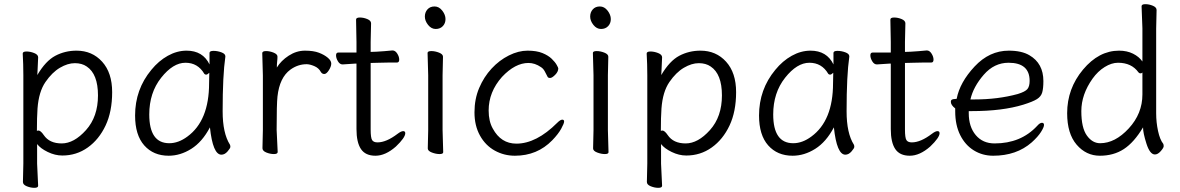

<svg xmlns="http://www.w3.org/2000/svg" viewBox="-20 -729 5658 921"><path d="M157 -101Q161 -103 164 -103Q175 -103 190 -81Q217 -41 276 -41Q335 -41 392.5 -105Q450 -169 450 -271.5Q450 -374 396 -410Q373 -426 339 -426Q305 -426 267.5 -404Q230 -382 198 -335.5Q166 -289 160 -209Q157 -167 157 -101ZM90 144 92 55V-368Q92 -421 89 -472Q89 -482 107 -482Q125 -482 144 -474.5Q163 -467 163 -454Q163 -448 162 -432Q161 -416 160.5 -398.5Q160 -381 159 -369Q199 -437 245.5 -461.5Q292 -486 347 -486Q422 -486 470 -433Q518 -380 518 -287Q518 -194 486.5 -127Q455 -60 401 -21.5Q347 17 279 17Q244 17 209 0Q174 -17 158 -38V56L163 162Q163 172 145 172Q127 172 108.5 164.5Q90 157 90 144Z M696 -180Q696 -42 792 -42Q836 -42 879 -74Q983 -150 983 -330Q983 -355 984 -380Q975 -371 969 -371Q963 -371 960 -375Q929 -428 869.5 -428Q810 -428 753 -356Q696 -284 696 -180ZM1042 13Q1001 13 987 -118Q950 -48 897.5 -15Q845 18 789 18Q716 18 672 -31.5Q628 -81 628 -175Q628 -300 706 -394Q741 -437 785 -461.5Q829 -486 875 -486Q953 -486 985 -420V-475Q985 -485 1004 -485Q1023 -485 1042 -478Q1061 -471 1061 -459V-457Q1048 -368 1048 -195Q1048 -90 1083 -35Q1085 -31 1085 -24.5Q1085 -18 1071.5 -2.5Q1058 13 1042 13Z M1239 -18 1241 -106V-367L1238 -474Q1238 -484 1256 -484Q1274 -484 1292.5 -476.5Q1311 -469 1311 -457.5Q1311 -446 1309.5 -434Q1308 -422 1308 -405Q1328 -438 1365 -462Q1402 -486 1443 -486Q1484 -486 1510 -476Q1536 -466 1552.5 -452Q1569 -438 1569 -424Q1569 -410 1557.5 -392Q1546 -374 1535.5 -374Q1525 -374 1519 -384Q1509 -403 1487.5 -412Q1466 -421 1451 -421Q1409 -421 1373 -395Q1321 -357 1311 -266Q1307 -230 1307 -106L1312 0Q1312 10 1294 10Q1276 10 1257.5 2.5Q1239 -5 1239 -18Z M1760 -617 1758 -528V-480L1786 -481Q1822 -483 1862 -487H1863Q1876 -487 1885.5 -472Q1895 -457 1895 -443Q1895 -429 1884 -429H1845Q1817 -429 1797 -428L1758 -427V-108Q1758 -68 1765 -57Q1772 -46 1791 -46Q1833 -46 1887 -87Q1904 -100 1914 -100Q1924 -100 1924 -90Q1924 -69 1879 -26Q1829 18 1781 18Q1733 18 1711.5 -14Q1690 -46 1690 -110V-424H1685Q1684 -424 1624 -420H1623Q1610 -420 1601 -435Q1592 -450 1592 -463.5Q1592 -477 1603 -477H1690V-528L1688 -635Q1688 -645 1706 -645Q1724 -645 1742 -637.5Q1760 -630 1760 -617Z M2032 -17 2034 -105V-368L2031 -475Q2031 -484 2049 -484Q2067 -484 2086 -476.5Q2105 -469 2105 -457L2103 -368V-105L2106 1Q2106 10 2088.5 10Q2071 10 2051.5 2.5Q2032 -5 2032 -17ZM2064.5 -698Q2086 -698 2101.5 -678Q2117 -658 2117 -637.5Q2117 -617 2104 -603.5Q2091 -590 2070 -590Q2049 -590 2033.5 -609.5Q2018 -629 2018 -649.5Q2018 -670 2030.5 -684Q2043 -698 2064.5 -698Z M2629 -56Q2557 18 2450 18Q2398 18 2353.5 -6.5Q2309 -31 2282.5 -78.5Q2256 -126 2256 -190Q2256 -254 2278.5 -307Q2301 -360 2338 -400Q2375 -440 2421 -463Q2467 -486 2510.5 -486Q2554 -486 2582 -474.5Q2610 -463 2626.5 -447Q2643 -431 2650.5 -417.5Q2658 -404 2658 -401Q2658 -385 2643 -370Q2628 -355 2619 -355Q2610 -355 2607 -360Q2600 -374 2593 -387Q2586 -400 2575 -407Q2546 -427 2515 -427Q2451 -427 2388 -360Q2324 -288 2324 -199Q2324 -147 2344 -112Q2383 -40 2457 -40Q2553 -40 2653 -140Q2668 -155 2677 -155Q2686 -155 2686 -146Q2686 -137 2672 -111.5Q2658 -86 2629 -56Z M2825 -17 2827 -105V-368L2824 -475Q2824 -484 2842 -484Q2860 -484 2879 -476.5Q2898 -469 2898 -457L2896 -368V-105L2899 1Q2899 10 2881.5 10Q2864 10 2844.5 2.5Q2825 -5 2825 -17ZM2857.5 -698Q2879 -698 2894.5 -678Q2910 -658 2910 -637.5Q2910 -617 2897 -603.5Q2884 -590 2863 -590Q2842 -590 2826.5 -609.5Q2811 -629 2811 -649.5Q2811 -670 2823.5 -684Q2836 -698 2857.5 -698Z M3150 -101Q3154 -103 3157 -103Q3168 -103 3183 -81Q3210 -41 3269 -41Q3328 -41 3385.5 -105Q3443 -169 3443 -271.5Q3443 -374 3389 -410Q3366 -426 3332 -426Q3298 -426 3260.5 -404Q3223 -382 3191 -335.5Q3159 -289 3153 -209Q3150 -167 3150 -101ZM3083 144 3085 55V-368Q3085 -421 3082 -472Q3082 -482 3100 -482Q3118 -482 3137 -474.5Q3156 -467 3156 -454Q3156 -448 3155 -432Q3154 -416 3153.5 -398.5Q3153 -381 3152 -369Q3192 -437 3238.5 -461.5Q3285 -486 3340 -486Q3415 -486 3463 -433Q3511 -380 3511 -287Q3511 -194 3479.5 -127Q3448 -60 3394 -21.5Q3340 17 3272 17Q3237 17 3202 0Q3167 -17 3151 -38V56L3156 162Q3156 172 3138 172Q3120 172 3101.5 164.5Q3083 157 3083 144Z M3689 -180Q3689 -42 3785 -42Q3829 -42 3872 -74Q3976 -150 3976 -330Q3976 -355 3977 -380Q3968 -371 3962 -371Q3956 -371 3953 -375Q3922 -428 3862.5 -428Q3803 -428 3746 -356Q3689 -284 3689 -180ZM4035 13Q3994 13 3980 -118Q3943 -48 3890.5 -15Q3838 18 3782 18Q3709 18 3665 -31.5Q3621 -81 3621 -175Q3621 -300 3699 -394Q3734 -437 3778 -461.5Q3822 -486 3868 -486Q3946 -486 3978 -420V-475Q3978 -485 3997 -485Q4016 -485 4035 -478Q4054 -471 4054 -459V-457Q4041 -368 4041 -195Q4041 -90 4076 -35Q4078 -31 4078 -24.5Q4078 -18 4064.5 -2.5Q4051 13 4035 13Z M4323 -617 4321 -528V-480L4349 -481Q4385 -483 4425 -487H4426Q4439 -487 4448.5 -472Q4458 -457 4458 -443Q4458 -429 4447 -429H4408Q4380 -429 4360 -428L4321 -427V-108Q4321 -68 4328 -57Q4335 -46 4354 -46Q4396 -46 4450 -87Q4467 -100 4477 -100Q4487 -100 4487 -90Q4487 -69 4442 -26Q4392 18 4344 18Q4296 18 4274.5 -14Q4253 -46 4253 -110V-424H4248Q4247 -424 4187 -420H4186Q4173 -420 4164 -435Q4155 -450 4155 -463.5Q4155 -477 4166 -477H4253V-528L4251 -635Q4251 -645 4269 -645Q4287 -645 4305 -637.5Q4323 -630 4323 -617Z M4655 -252Q4767 -252 4862 -278Q4898 -289 4908.5 -302Q4919 -315 4919 -341Q4919 -428 4818 -428Q4749 -428 4699 -370.5Q4649 -313 4635 -252ZM4560 -254 4569 -255Q4584 -334 4655 -410Q4726 -486 4819 -486Q4881 -486 4918 -464Q4985 -425 4985 -340Q4985 -306 4979.5 -286Q4974 -266 4954 -253.5Q4934 -241 4889 -227Q4789 -196 4640 -196H4627V-186Q4627 -121 4660.5 -81Q4694 -41 4751 -41Q4877 -41 4955 -125Q4968 -140 4978 -140Q4988 -140 4988 -129.5Q4988 -119 4973.5 -96Q4959 -73 4929 -46Q4856 18 4744 18Q4693 18 4651.5 -7.5Q4610 -33 4586 -81Q4562 -129 4562 -195V-209Q4541 -225 4541 -241Q4541 -254 4560 -254Z M5460 -381Q5456 -377 5450.5 -377Q5445 -377 5441 -382Q5408 -428 5343 -428Q5312 -428 5279 -407.5Q5246 -387 5221 -352Q5167 -276 5167 -196Q5167 -116 5193.5 -79Q5220 -42 5257 -42Q5329 -42 5394.5 -113Q5460 -184 5460 -276ZM5528 -681 5526 -592V-185Q5526 -142 5535 -100.5Q5544 -59 5560 -39Q5562 -35 5562 -27.5Q5562 -20 5548 -4Q5534 12 5520 12Q5496 12 5479.5 -39.5Q5463 -91 5463 -118Q5420 -46 5371 -14Q5322 18 5256 18Q5190 18 5144.5 -35Q5099 -88 5099 -186Q5099 -304 5175 -395Q5251 -486 5348 -486Q5386 -486 5415 -471.5Q5444 -457 5460 -434V-593L5456 -699Q5456 -709 5474 -709Q5492 -709 5510 -701.5Q5528 -694 5528 -681Z"/></svg>

Font: ToneOZ-Pinyin-WenKai-Regular
Style: Regular
Weight: 400
Designer: Fontworks Inc.
Foundry: ToneOZ
Version: Version 0.240331